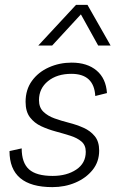

<svg xmlns="http://www.w3.org/2000/svg" viewBox="-20 -760 484 788"><path d="M195 8Q19 8 19 -140L69 -151Q69 -92 99 -65Q129 -38 196 -38Q254 -38 293 -64Q332 -90 332 -137Q332 -164 314.5 -179Q297 -194 268.5 -203Q240 -212 208.5 -220.5Q177 -229 149 -242Q121 -255 103 -278.5Q85 -302 85 -342Q85 -392 111 -428Q137 -464 180.5 -483.5Q224 -503 274 -503Q338 -503 376.5 -470.5Q415 -438 419 -378L371 -366Q366 -457 273 -457Q214 -457 177 -427Q140 -397 140 -349Q140 -319 158 -301.5Q176 -284 204 -274Q232 -264 263.5 -256Q295 -248 323 -235.5Q351 -223 369 -201Q387 -179 387 -142Q387 -96 360 -62.5Q333 -29 289.5 -10.5Q246 8 195 8ZM434 -573H383L312 -701L194 -573H137L292 -740H339Z"/></svg>

Font: Livvic Light
Style: Italic
Weight: 300
Italic angle: -10°
Designer: Jacques Le Bailly, Baron von Fonthausen
Version: Version 1.001; ttfautohint (v1.8.2)